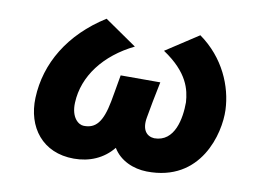

<svg xmlns="http://www.w3.org/2000/svg" viewBox="-70 -650 1140 835"><g transform="rotate(10 500.0 -233.0)"><path d="M915 -244C911 -347 862 -466 751 -545L607 -451C721 -375 736 -302 740 -247C740 -176 722 -69 631 -69C598 -71 574 -96 584 -152C590 -188 603 -256 615 -313H440C428 -246 424 -219 419 -194C401 -100 372 -68 320 -69C297 -69 262 -95 265 -162C270 -280 350 -384 479 -447L337 -545C181 -447 98 -306 92 -153C87 -23 163 79 302 79C370 79 431 54 474 1C505 53 565 78 624 79C864 83 919 -141 915 -244Z"/></g></svg>

Font: LINE Seed JP App_OTF ExtraBold
Style: Regular
Weight: 800
Designer: LINE & Fontrix & Fontworks
Version: Version 1.013